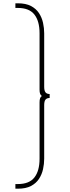

<svg xmlns="http://www.w3.org/2000/svg" viewBox="-20 -880 423 1160"><path d="M73 260V232H88Q156.5 232 187.8 192.2Q219 152.5 219 79V-262Q219 -277 222.2 -286.2Q225.5 -295.5 233 -300Q225.5 -304.5 222.2 -313.8Q219 -323 219 -338V-679Q219 -752.5 187.8 -792.2Q156.5 -832 88 -832H73V-860H88Q136 -860 167 -843.8Q198 -827.5 215.5 -800.8Q233 -774 240 -742Q247 -710 247 -679V-355Q247 -332 255 -322Q263 -312 280 -312V-288Q263 -288 255 -278.2Q247 -268.5 247 -245V79Q247 110 240 142Q233 174 215.5 200.8Q198 227.5 167 243.8Q136 260 88 260Z"/></svg>

Font: Spartan Thin Thin
Style: Regular
Weight: 250
Version: Version 1.004